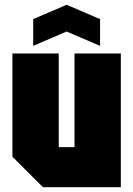

<svg xmlns="http://www.w3.org/2000/svg" viewBox="-20 -784 558 804"><path d="M486 -560V0H160L32 -128V-560H226V-168H292V-560ZM119 -592V-704L259 -764L399 -704V-592L259 -652Z"/></svg>

Font: Tektur Condensed ExtraBold
Style: Regular
Weight: 800
Width: 3
Designer: Adam Jagosz
Foundry: Adam Jagosz
Version: Version 1.005;gftools[0.9.30]